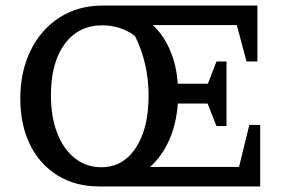

<svg xmlns="http://www.w3.org/2000/svg" viewBox="-20 -670 1038 690"><path d="M758 -217 726 -298H619Q614 -225 588 -166.5Q562 -108 519 -70H839L876 -221H915V0H336Q251 0 187 -39.5Q123 -79 88 -150Q53 -221 53 -316Q53 -414 90.5 -489.5Q128 -565 194.5 -607.5Q261 -650 349 -650H905V-449H866L831 -580H529Q567 -545 590.5 -491Q614 -437 619 -369H727L758 -449H794V-217ZM163 -328Q163 -250 185.5 -192Q208 -134 249 -101.5Q290 -69 344 -69Q422 -69 468 -138.5Q514 -208 514 -327Q514 -442 465 -541Q413 -579 348 -579Q262 -579 212.5 -512Q163 -445 163 -328Z"/></svg>

Font: Piazzolla SC Medium
Style: Regular
Weight: 500
Designer: Juan Pablo del Peral
Foundry: Huerta Tipografica
Version: Version 1.330